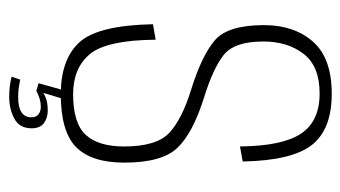

<svg xmlns="http://www.w3.org/2000/svg" viewBox="-186 -454 759 428"><g transform="rotate(90 194.0 -240.5)"><path d="M190.5 4Q113.5 4 75.2 -37Q37 -78 34.5 -201.5L69 -207.5Q70 -98.5 101 -61Q132 -23.5 190.5 -23.5Q255.5 -23.5 281.2 -51.8Q307 -80 307 -137Q307 -209 277 -237.5Q247 -266 179 -287Q104 -310.5 70.2 -339.5Q36.5 -368.5 36.5 -449Q36.5 -516 73.2 -558Q110 -600 189.5 -600Q269 -600 303.8 -555.5Q338.5 -511 340.5 -401.5L307 -395.5Q306 -490.5 278.2 -531.8Q250.5 -573 189 -573Q128 -573 100.5 -537.2Q73 -501.5 73 -447.5Q73 -382.5 103.5 -358.8Q134 -335 199 -315Q278 -290 310.5 -255.5Q343 -221 343 -137.5Q343 -64.5 308.5 -30.2Q274 4 190.5 4ZM196.5 119Q183 119 171.5 117.5Q160 116 151.5 113.5L158 94.5Q165 96 175 97.5Q185 99 197 99Q242 99 242 69.5Q242 58.5 235 53.5Q228 48.5 218.5 48.5Q201.5 48.5 183 58.5L166 53.5L181 0H200.5L187.5 43Q203 33 226.5 33Q243 33 254.8 41.5Q266.5 50 266.5 69Q266.5 96 245 107.5Q223.5 119 196.5 119Z"/></g></svg>

Font: Anybody ExtraLight
Style: Regular
Weight: 200
Designer: Tyler Finck
Foundry: Etcetera Type Company
Version: Version 1.010; ttfautohint (v1.8.3) -l 8 -r 50 -G 200 -x 14 